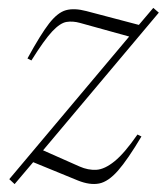

<svg xmlns="http://www.w3.org/2000/svg" viewBox="-20 -456 422 486"><path d="M3.5 -2.5 307 -363.5 182.5 -398Q164.5 -403 148.5 -400.5Q132.5 -398 112.2 -376.5Q92 -355 59.5 -303L49.5 -308Q82.5 -368.5 104.2 -396.5Q126 -424.5 147 -430.2Q168 -436 198.5 -428L331.5 -393L368 -436L382 -424L89 -75.5L181.5 -34.5Q203 -25 224 -26.2Q245 -27.5 270 -47.8Q295 -68 328 -115.5L338 -110.5Q303.5 -52.5 278.8 -24.2Q254 4 230.8 8.5Q207.5 13 177.5 1L64 -45.5L17 10Z"/></svg>

Font: Newsreader 16pt ExtraLight
Style: Italic
Weight: 275
Italic angle: -17°
Designer: Hugues Gentile
Foundry: Production Type
Version: Version 1.003; ttfautohint (v1.8.3)